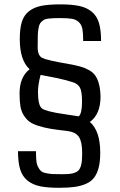

<svg xmlns="http://www.w3.org/2000/svg" viewBox="-20 -808 559 896"><path d="M157.2 -378.4Q157.2 -316.4 175.8 -302Q194.3 -287.6 279.8 -275.4Q321.3 -269.5 347.2 -265.1Q362.8 -276.9 362.8 -334.5Q362.8 -380.4 353.3 -398.7Q343.8 -417 318.4 -424.8Q283.2 -435.5 249.5 -442.9Q215.8 -450.2 194.8 -453.6Q173.8 -457 169.4 -458.5Q157.2 -412.1 157.2 -378.4ZM64 -102.5H147.9Q147.9 -75.7 149.7 -58.1Q151.4 -40.5 158 -28.3Q164.6 -16.1 171.4 -9.8Q178.2 -3.4 194.6 0Q210.9 3.4 225.1 4.2Q239.3 4.9 267.6 4.9Q289.6 4.9 303.5 3.7Q317.4 2.4 328.9 -2Q340.3 -6.3 346.4 -12.7Q352.5 -19 356.7 -31.2Q360.8 -43.5 362.1 -58.6Q363.3 -73.7 363.3 -96.7Q363.3 -146.5 348.1 -169.2Q333 -191.9 293.9 -196.8Q245.6 -202.1 216.3 -207Q187 -211.9 159.2 -220.7Q131.3 -229.5 116.7 -240.7Q102.1 -252 90.6 -270.3Q79.1 -288.6 75.2 -312.7Q71.3 -336.9 71.3 -372.1Q71.3 -448.2 118.2 -484.9Q72.3 -526.4 72.3 -626Q72.3 -674.8 82 -706.1Q91.8 -737.3 115.2 -755.6Q138.7 -773.9 172.9 -780.8Q207 -787.6 261.2 -787.6Q315.9 -787.6 350.6 -780Q385.3 -772.5 408.7 -752.9Q432.1 -733.4 441.9 -700.7Q451.7 -668 451.7 -616.7H368.2Q368.2 -653.3 364.5 -672.9Q360.8 -692.4 348.1 -704.6Q335.4 -716.8 316.2 -720.2Q296.9 -723.6 260.3 -723.6Q240.2 -723.6 229.7 -723.1Q219.2 -722.7 206.1 -721.2Q192.9 -719.7 186.5 -716.1Q180.2 -712.4 173.1 -706.1Q166 -699.7 163.1 -689.7Q160.2 -679.7 158.2 -666Q156.2 -652.3 156.2 -633.3V-623.5Q156.2 -616.2 156 -604Q155.8 -591.8 155.8 -587.4Q155.8 -548.8 177 -537.8Q198.2 -526.9 300.3 -509.3Q334 -503.4 355.5 -497.3Q377 -491.2 396 -480.5Q415 -469.7 425.5 -454.1Q436 -438.5 442.1 -414.8Q448.2 -391.1 449.2 -357.9Q449.2 -274.9 399.4 -238.8Q447.8 -197.3 447.8 -95.2Q447.8 -54.7 440.7 -26.6Q433.6 1.5 419.7 20.3Q405.8 39.1 381.8 49.6Q357.9 60.1 328.4 64.2Q298.8 68.4 255.9 68.4Q201.7 68.4 167.2 61.3Q132.8 54.2 108.6 34.9Q84.5 15.6 74.2 -17.3Q64 -50.3 64 -102.5Z"/></svg>

Font: Coda
Style: Regular
Weight: 400
Designer: vernon adams
Foundry: vernon adams
Version: Version 2.000; ttfautohint (v0.8) -r 50 -G 200 -x